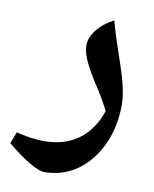

<svg xmlns="http://www.w3.org/2000/svg" viewBox="-104 -572 551 687"><g transform="rotate(10 171.5 -229.0)"><path d="M102 60C146 60 186 48 222 23C293 -27 335 -120 335 -224C335 -267 322 -315 305 -365C291 -406 267 -476 256 -518C207 -493 173 -452 173 -413C173 -370 209 -314 248 -254C261 -234 272 -213 282 -193C251 -100 182 -49 83 -49C52 -49 18 -54 -18 -63L-34 -21C24 28 79 60 102 60Z"/></g></svg>

Font: Noto Naskh Arabic UI
Style: Bold
Weight: 700
Designer: Monotype Design Team, David Williams, Mohamad Dakak and Nizar Qandah
Foundry: Monotype Imaging Inc.
Version: Version 2.016